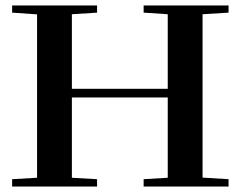

<svg xmlns="http://www.w3.org/2000/svg" viewBox="-20 -683 881 703"><path d="M24.4 0V-26.9L115.7 -32.2V-630.4L24.4 -636.7V-663.1H335.4V-636.7L243.2 -630.9V-357.9H594.2V-630.9L505.9 -636.7V-663.1H816.9V-636.7L721.7 -630.9V-32.7L816.9 -26.9V0H505.9V-26.9L594.2 -32.2V-326.2H243.2V-32.2L335.4 -26.9V0Z"/></svg>

Font: Elstob 18pt SemiBold
Style: Regular
Weight: 600
Designer: Peter S. Baker
Version: Version 1.015